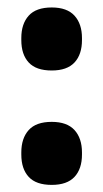

<svg xmlns="http://www.w3.org/2000/svg" viewBox="-20 -494 284 527"><path d="M122 13.5Q79 13.5 58.8 -8.5Q38.5 -30.5 38.5 -70V-75.5Q38.5 -114.5 58.8 -137Q79 -159.5 122 -159.5Q164 -159.5 184.5 -137Q205 -114.5 205 -75.5V-70Q205 -30.5 184.5 -8.5Q164 13.5 122 13.5ZM122 -300.5Q79 -300.5 58.8 -322.5Q38.5 -344.5 38.5 -384V-389.5Q38.5 -428.5 58.8 -451Q79 -473.5 122 -473.5Q164 -473.5 184.5 -451Q205 -428.5 205 -389.5V-384Q205 -344.5 184.5 -322.5Q164 -300.5 122 -300.5Z"/></svg>

Font: Anek Malayalam Medium
Style: Bold
Weight: 700
Version: Version 1.003